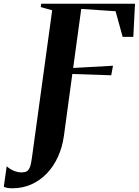

<svg xmlns="http://www.w3.org/2000/svg" viewBox="-144 -763 746 1034"><path d="M-78.5 251Q-93 251 -105 248.8Q-117 246.5 -123.5 242.5L-108 132.5Q-92 147 -70.5 156.2Q-49 165.5 -28.5 165.5Q-11.5 165.5 -0.8 160Q10 154.5 16.8 137.8Q23.5 121 28 86L137 -707.5L75.5 -725L78 -743H583L574 -564.5H516.5L478.5 -702.5L293.5 -715L250 -397L464.5 -409L455 -357.5L245.5 -364.5L200 -30Q191.5 30 168.2 81.2Q145 132.5 108.8 170.5Q72.5 208.5 25.2 229.8Q-22 251 -78.5 251Z"/></svg>

Font: Merriweather 144pt
Style: Bold Italic
Weight: 700
Italic angle: -7.8°
Version: Version 2.101